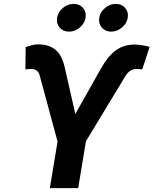

<svg xmlns="http://www.w3.org/2000/svg" viewBox="-20 -965 787 985"><path d="M235.7 0 275.2 -238.9 183.8 -577.4Q179.4 -593.7 168.8 -602.4Q158.1 -611.2 140.4 -611.2Q133.3 -611.2 123 -610.3Q112.6 -609.5 110.3 -608.9L111.7 -723.7Q128.2 -729.1 143.8 -733.4Q159.3 -737.8 180.8 -737.3Q230.5 -736.6 264.4 -709.8Q298.4 -682.9 313.3 -614.1L366.4 -380.3L497.4 -612.5Q532 -675.3 573.3 -705.8Q614.6 -736.4 668.9 -736.4Q688.3 -736.4 710.2 -732.9Q732.1 -729.3 747.5 -724.6L709.7 -608.9Q707.5 -609.5 697.3 -610.3Q687 -611.2 680.5 -611.2Q661.9 -611.2 648.2 -601.8Q634.4 -592.4 625 -577.4L421 -240.5L381.2 0ZM550.3 -802.7Q520.1 -802.7 502.3 -823.6Q484.4 -844.5 489.3 -873.9Q494.1 -903.4 519 -924.2Q543.9 -945 574.1 -945Q604.4 -945 622.3 -924.2Q640.1 -903.4 635.3 -873.9Q630.5 -844.5 605.5 -823.6Q580.5 -802.7 550.3 -802.7ZM334 -802.7Q303.8 -802.7 285.9 -823.6Q268.1 -844.5 272.9 -873.9Q277.7 -903.4 302.6 -924.2Q327.5 -945 357.8 -945Q388 -945 405.9 -924.2Q423.8 -903.4 418.9 -873.9Q414.1 -844.5 389.1 -823.6Q364.2 -802.7 334 -802.7Z"/></svg>

Font: Inter
Style: Italic
Weight: 400
Italic angle: -9.3988°
Designer: Rasmus Andersson
Foundry: rsms
Version: Version 4.001;git-66647c0bb